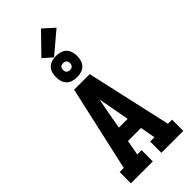

<svg xmlns="http://www.w3.org/2000/svg" viewBox="-363 -1261 1327 1327"><g transform="rotate(-45 300.0 -598.0)"><path d="M44 0V-110H84L224 -735H376L516 -110H556V0H342V-110H384L364 -221H236L216 -110H258V0ZM343 -331 314 -490Q310 -508 307 -526.5Q304 -545 300 -563Q296 -545 293 -526.5Q290 -508 286 -490L257 -331ZM300 -781Q279 -781 258.5 -787Q238 -793 223 -808Q208 -823 202 -843.5Q196 -864 196 -885Q196 -906 202 -926.5Q208 -947 223 -962Q238 -977 258.5 -983Q279 -989 300 -989Q321 -989 341.5 -983Q362 -977 377 -962Q392 -947 398 -926.5Q404 -906 404 -885Q404 -864 398 -843.5Q392 -823 377 -808Q362 -793 341.5 -787Q321 -781 300 -781ZM300 -851Q307 -851 313.5 -853Q320 -855 325 -860Q330 -865 332 -871.5Q334 -878 334 -885Q334 -892 332 -898.5Q330 -905 325 -910Q320 -915 313.5 -917Q307 -919 300 -919Q293 -919 286.5 -917Q280 -915 275 -910Q270 -905 268 -898.5Q266 -892 266 -885Q266 -878 268 -871.5Q270 -865 275 -860Q280 -855 286.5 -853Q293 -851 300 -851ZM284 -991 218 -1049 361 -1196 441 -1124Z"/></g></svg>

Font: Iosevka HT Extrabold Extended
Style: Regular
Weight: 800
Width: 7
Monospace: yes
Designer: Belleve Invis
Foundry: Belleve Invis
Version: Version 32.3.0; ttfautohint (v1.8.4)